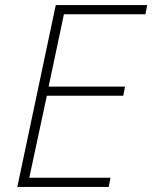

<svg xmlns="http://www.w3.org/2000/svg" viewBox="-20 -734 598 754"><path d="M48 0H407L414 -36H95L164 -358H464L471 -394H171L231 -678H551L558 -714H199Z"/></svg>

Font: Noto Sans ExtraLight
Style: Italic
Weight: 200
Italic angle: -12°
Designer: Monotype Design Team
Foundry: Monotype Imaging Inc.
Version: Version 2.013